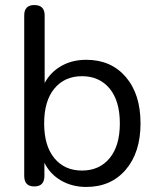

<svg xmlns="http://www.w3.org/2000/svg" viewBox="-20 -732 623 761"><path d="M322 9Q266 9 222 -16.5Q178 -42 156 -87V-35Q156 7 116 7Q76 7 76 -35V-671Q76 -712 116 -712Q157 -712 157 -671V-403Q180 -446 223 -470.5Q266 -495 322 -495Q420 -495 478.5 -427Q537 -359 537 -243Q537 -128 478.5 -59.5Q420 9 322 9ZM195.5 -105Q236 -56 305 -56Q374 -56 414.5 -105Q455 -154 455 -243Q455 -332 414.5 -381Q374 -430 305 -430Q236 -430 195.5 -381Q155 -332 155 -243Q155 -154 195.5 -105Z"/></svg>

Font: Nunito
Style: Regular
Weight: 400
Designer: Vernon Adams
Foundry: Vernon Adams
Version: Version 3.602